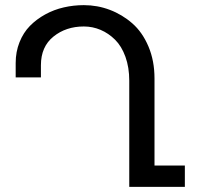

<svg xmlns="http://www.w3.org/2000/svg" viewBox="-20 -727 770 747"><path d="M581.1 -421.9V-83H699.2V0H482.9V-413.1Q482.9 -464.8 468 -506.1Q453.1 -547.4 427.7 -572.5Q402.3 -597.7 371.3 -610.8Q340.3 -624 306.2 -624Q236.8 -624 188 -584.7Q139.2 -545.4 139.2 -473.1V-425.8H41V-481.9Q41 -525.4 55.9 -562.7Q70.8 -600.1 96.4 -626.2Q122.1 -652.3 156 -670.9Q189.9 -689.5 228 -698.2Q266.1 -707 306.2 -707Q358.9 -707 407.2 -688.7Q455.6 -670.4 494.9 -636Q534.2 -601.6 557.6 -546.1Q581.1 -490.7 581.1 -421.9Z"/></svg>

Font: LT Superior Med
Style: Regular
Weight: 500
Designer: Daniel Lyons
Foundry: LyonsType
Version: Version 1.000